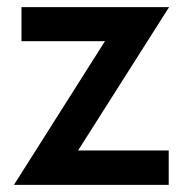

<svg xmlns="http://www.w3.org/2000/svg" viewBox="-20 -516 512 536"><path d="M198 -96H451V0H19L273 -401H40V-496H452Z"/></svg>

Font: Cabin SemiBold
Style: Regular
Weight: 600
Designer: Pablo Impallari
Foundry: Pablo Impallari. http://www.impallari.com Igino Marini. http://www.ikern.com
Version: Version 2.001